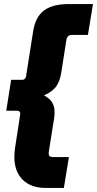

<svg xmlns="http://www.w3.org/2000/svg" viewBox="-20 -750 480 950"><path d="M207 180Q133 180 92 139Q51 98 51 26Q51 16 52 5.5Q53 -5 54 -15L80 -184Q80 -185 80 -186Q80 -187 80 -188Q80 -194 76.5 -198Q73 -202 66 -202H11L35 -355H90Q98 -355 103 -360.5Q108 -366 109 -373L144 -595Q155 -666 197.5 -698Q240 -730 321 -730H440L415 -577H334Q324 -577 317.5 -571Q311 -565 309 -556L283 -390Q277 -351 259.5 -324.5Q242 -298 198 -278Q227 -262 238.5 -242.5Q250 -223 250 -195Q250 -187 249.5 -178.5Q249 -170 247 -160L223 -9Q222 -3 221.5 2Q221 7 221 10Q221 27 240 27H321L296 180Z"/></svg>

Font: MuseoModerno Black
Style: Italic
Weight: 900
Italic angle: -9°
Designer: Pablo Cosgaya, Héctor Gatti, Marcela Romero, and the Authors of The MuseoModerno Project.
Foundry: Omnibus-Type Team
Version: Version 1.003